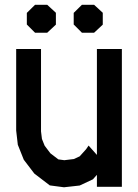

<svg xmlns="http://www.w3.org/2000/svg" viewBox="-20 -772 576 800"><path d="M383.8 -567.9H487.8V6.3H383.8V-43.5L367.2 -24.9L312 1L246.6 8.3L187.5 0.5L123 -48.8L79.1 -106.4L54.2 -168.9L47.4 -228V-567.9H150.9V-224.6L154.8 -192.9L166 -165L189.9 -133.3L223.1 -107.9L248 -104.5L288.1 -109.4L312 -120.6L338.9 -150.4L349.1 -165.5L383.8 -126.5ZM126 -752H176.8L212.9 -718.8V-669.4L176.8 -635.7H126L91.8 -669.9V-718.3ZM321.3 -752H372.1L408.2 -718.8V-669.4L372.1 -635.7H321.3L287.1 -669.9V-718.3Z"/></svg>

Font: Gap Sans
Style: Bold
Weight: 400
Designer: Alexandre Liziard and Etienne Ozeray
Foundry: Interstices.io
Version: Version 1.610